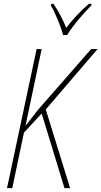

<svg xmlns="http://www.w3.org/2000/svg" viewBox="-20 -966 521 986"><path d="M304 -786H325C354 -835 410 -899 449 -938L450 -946H436C392 -909 350 -862 320 -823C304 -865 277 -913 255 -946H243L241 -938C262 -904 294 -827 304 -786ZM16 0H43L103 -285L194 -383L311 0H340L215 -404L481 -714H448L176 -403L111 -320L194 -714H168Z"/></svg>

Font: Noto Sans Condensed Thin
Style: Italic
Weight: 100
Width: 3
Italic angle: -12°
Designer: Monotype Design Team
Foundry: Monotype Imaging Inc.
Version: Version 2.013